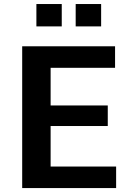

<svg xmlns="http://www.w3.org/2000/svg" viewBox="-20 -956 672 976"><path d="M92.8 -720.7H564.9V-611.3H237.3V-419.9H527.8V-315.4H237.3V-109.4H570.3V0H92.8ZM165 -935.5H293.9V-821.8H165ZM364.7 -935.5H494.1V-821.8H364.7Z"/></svg>

Font: Monda
Style: Bold
Weight: 700
Designer: Vernon Adams
Foundry: Vernon Adams
Version: Version 2.100; ttfautohint (v1.8.3)